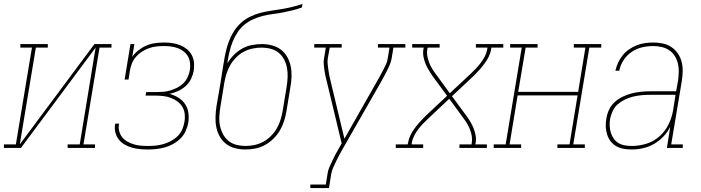

<svg xmlns="http://www.w3.org/2000/svg" viewBox="-57 -755 3577 980"><path d="M-37 0V-18H24L106 -512H47V-530H187V-512H126L44 -18L425 -530H512V-512H451L369 -18H428V0H288V-18H350L431 -512L50 0Z M699 8Q678 8 657 6Q636 4 616.5 -1.5Q597 -7 579.5 -17Q562 -27 550 -42Q538 -57 532.5 -77Q527 -97 530 -118Q531 -120 531 -121.5Q531 -123 532 -124H551Q551 -123 550.5 -121.5Q550 -120 550 -119Q547 -101 552 -83.5Q557 -66 568 -53Q579 -40 594.5 -31.5Q610 -23 627 -18Q644 -13 662 -11.5Q680 -10 699 -10Q718 -10 738 -12Q758 -14 777 -19.5Q796 -25 815 -35Q834 -45 849 -59.5Q864 -74 872.5 -93Q881 -112 884 -131Q888 -151 886 -171.5Q884 -192 874.5 -208.5Q865 -225 849.5 -236.5Q834 -248 816 -255Q798 -262 778 -264.5Q758 -267 738 -267H686L689 -285H741Q759 -285 777 -286.5Q795 -288 813 -293.5Q831 -299 848.5 -308Q866 -317 879.5 -330.5Q893 -344 901 -361.5Q909 -379 912 -397Q915 -415 913 -433Q911 -451 903 -466Q895 -481 881 -492Q867 -503 851 -509Q835 -515 817 -517.5Q799 -520 781 -520Q762 -520 742.5 -518Q723 -516 704.5 -509.5Q686 -503 668.5 -492Q651 -481 637.5 -465.5Q624 -450 616.5 -431.5Q609 -413 606 -394L599 -349H579L609 -530H629L618 -465Q631 -484 650.5 -499Q670 -514 691.5 -523Q713 -532 736 -535Q759 -538 781 -538Q802 -538 822.5 -535Q843 -532 862 -524.5Q881 -517 896.5 -504.5Q912 -492 921.5 -474.5Q931 -457 933 -436Q935 -415 932 -394Q928 -373 918 -352Q908 -331 890.5 -315.5Q873 -300 852 -290.5Q831 -281 809 -276Q833 -269 853.5 -256.5Q874 -244 887.5 -224Q901 -204 904.5 -179Q908 -154 904 -128Q900 -107 890.5 -86Q881 -65 864.5 -48.5Q848 -32 827.5 -20.5Q807 -9 785.5 -3Q764 3 742 5.5Q720 8 699 8Z M1195 8Q1169 8 1143 1.5Q1117 -5 1097 -20.5Q1077 -36 1064.5 -58.5Q1052 -81 1047 -106.5Q1042 -132 1043 -159Q1044 -186 1048 -213L1069 -335Q1072 -354 1075 -373.5Q1078 -393 1081 -412V-413Q1082 -418 1083 -424Q1084 -430 1085 -435Q1089 -462 1095 -489Q1101 -516 1110.5 -542Q1120 -568 1135 -592.5Q1150 -617 1171 -636.5Q1192 -656 1218 -669Q1244 -682 1271 -689Q1298 -696 1325 -700Q1352 -704 1379.5 -708.5Q1407 -713 1434 -719.5Q1461 -726 1487 -735L1484 -717Q1460 -708 1435 -702Q1410 -696 1384.5 -691Q1359 -686 1334 -683Q1309 -680 1283.5 -673.5Q1258 -667 1234 -656Q1210 -645 1189.5 -628Q1169 -611 1154.5 -588.5Q1140 -566 1130.5 -542Q1121 -518 1115 -493Q1109 -468 1105 -443Q1105 -441 1104.5 -438Q1104 -435 1104 -432Q1117 -455 1136.5 -474.5Q1156 -494 1179 -507Q1202 -520 1228 -525Q1254 -530 1279 -530Q1305 -530 1331 -523.5Q1357 -517 1377 -501.5Q1397 -486 1409.5 -463.5Q1422 -441 1427 -415.5Q1432 -390 1431 -363Q1430 -336 1425 -309L1405 -187Q1401 -162 1393 -137Q1385 -112 1371.5 -89Q1358 -66 1338.5 -47Q1319 -28 1295.5 -15Q1272 -2 1246.5 3Q1221 8 1195 8ZM1196 -10Q1219 -10 1242.5 -15Q1266 -20 1287 -31.5Q1308 -43 1326 -61Q1344 -79 1356 -100Q1368 -121 1375 -144Q1382 -167 1386 -190L1406 -312Q1410 -336 1411 -360.5Q1412 -385 1408 -407.5Q1404 -430 1393.5 -450.5Q1383 -471 1365.5 -485.5Q1348 -500 1325 -506Q1302 -512 1278 -512Q1255 -512 1231.5 -507Q1208 -502 1186.5 -490.5Q1165 -479 1147.5 -461Q1130 -443 1118 -422Q1106 -401 1099 -378.5Q1092 -356 1088 -333L1068 -210Q1064 -186 1062.5 -161.5Q1061 -137 1065.5 -114.5Q1070 -92 1080.5 -71.5Q1091 -51 1108.5 -36.5Q1126 -22 1149 -16Q1172 -10 1196 -10Z M1527 205V187H1606L1615 131Q1617 115 1624 99Q1631 83 1638.5 67Q1646 51 1654 35.5Q1662 20 1671 5L1687 -23L1611 -339Q1607 -353 1604 -367.5Q1601 -382 1599 -396.5Q1597 -411 1595.5 -426Q1594 -441 1597 -457L1606 -512H1547V-530H1687V-512H1626L1616 -457Q1614 -442 1615.5 -427.5Q1617 -413 1619 -399Q1621 -385 1623.5 -371Q1626 -357 1630 -343L1701 -47L1872 -348Q1879 -361 1886.5 -374.5Q1894 -388 1901 -401.5Q1908 -415 1914 -428.5Q1920 -442 1922 -457L1931 -512H1872V-530H2012V-512H1951L1942 -457Q1939 -441 1933 -426Q1927 -411 1919.5 -396.5Q1912 -382 1904.5 -367.5Q1897 -353 1889 -339L1687 14Q1679 28 1671.5 42.5Q1664 57 1657 71.5Q1650 86 1643.5 101Q1637 116 1634 131L1622 205Z M1963 0V-18H2024L2026 -27Q2029 -45 2037 -62.5Q2045 -80 2056.5 -96Q2068 -112 2081 -127Q2094 -142 2108 -156Q2108 -156 2108 -156Q2108 -156 2108 -156H2109Q2110 -158 2112 -159.5Q2114 -161 2115 -163L2225 -266L2150 -368Q2140 -383 2130.5 -398.5Q2121 -414 2114.5 -430.5Q2108 -447 2104.5 -465.5Q2101 -484 2104 -504L2106 -512H2047V-530H2187V-512H2126L2124 -504Q2121 -486 2124 -469Q2127 -452 2133 -436.5Q2139 -421 2147.5 -406.5Q2156 -392 2166 -379L2239 -279L2347 -380Q2361 -393 2374 -407Q2387 -421 2398.5 -436.5Q2410 -452 2418.5 -469Q2427 -486 2430 -504L2431 -512H2372V-530H2512V-512H2451L2450 -504Q2447 -485 2438.5 -467.5Q2430 -450 2418.5 -434Q2407 -418 2394 -403Q2381 -388 2367 -374Q2367 -374 2367 -374Q2367 -374 2367 -374H2366Q2365 -372 2363.5 -370.5Q2362 -369 2360 -367L2250 -264L2325 -162Q2336 -147 2345 -131.5Q2354 -116 2360.5 -99.5Q2367 -83 2370.5 -64.5Q2374 -46 2371 -27L2369 -18H2428V0H2288V-18H2350L2351 -27Q2354 -44 2351 -61Q2348 -78 2342 -93.5Q2336 -109 2327.5 -123.5Q2319 -138 2309 -151L2236 -251L2129 -150Q2115 -137 2101.5 -123Q2088 -109 2076.5 -93.5Q2065 -78 2056.5 -61Q2048 -44 2045 -27L2044 -18H2103V0Z M2463 0V-18H2524L2606 -512H2547V-530H2687V-512H2626L2588 -286H2894L2931 -512H2872V-530H3012V-512H2951L2869 -18H2928V0H2788V-18H2850L2891 -268H2585L2544 -18H2603V0Z M3167 8Q3146 8 3126 4.5Q3106 1 3089 -8.5Q3072 -18 3060 -33.5Q3048 -49 3042 -68Q3036 -87 3035 -107.5Q3034 -128 3038 -149Q3041 -172 3051.5 -194.5Q3062 -217 3080 -233.5Q3098 -250 3120.5 -261Q3143 -272 3166.5 -278Q3190 -284 3213 -286.5Q3236 -289 3259 -289H3394L3404 -344Q3407 -366 3407.5 -388.5Q3408 -411 3403 -431.5Q3398 -452 3387 -469.5Q3376 -487 3359 -498.5Q3342 -510 3320.5 -515Q3299 -520 3277 -520Q3249 -520 3220.5 -513.5Q3192 -507 3167 -490Q3142 -473 3125.5 -447.5Q3109 -422 3104 -394H3084Q3089 -415 3098 -435Q3107 -455 3121 -472.5Q3135 -490 3154 -503Q3173 -516 3193.5 -524Q3214 -532 3235 -535Q3256 -538 3277 -538Q3302 -538 3326 -533Q3350 -528 3369.5 -515Q3389 -502 3402.5 -482.5Q3416 -463 3422 -440Q3428 -417 3427.5 -391.5Q3427 -366 3423 -341L3369 -18H3428V0H3347L3364 -108Q3351 -81 3329 -58Q3307 -35 3280.5 -20Q3254 -5 3225 1.5Q3196 8 3167 8ZM3168 -10Q3205 -10 3242.5 -21.5Q3280 -33 3309.5 -59.5Q3339 -86 3356 -121.5Q3373 -157 3379 -194L3391 -271H3259Q3238 -271 3217 -269Q3196 -267 3175 -262Q3154 -257 3134 -247.5Q3114 -238 3097 -223.5Q3080 -209 3070.5 -188.5Q3061 -168 3057 -148Q3054 -130 3055 -112Q3056 -94 3061 -77.5Q3066 -61 3076 -47Q3086 -33 3100.5 -24.5Q3115 -16 3132.5 -13Q3150 -10 3168 -10Z"/></svg>

Font: Iosevka Curly Slab ThObl
Style: Regular
Weight: 100
Italic angle: -9°
Monospace: yes
Designer: Belleve Invis
Foundry: Belleve Invis
Version: Version 11.0.0; ttfautohint (v1.8.3)